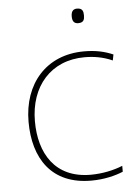

<svg xmlns="http://www.w3.org/2000/svg" viewBox="-53 -762 577 813"><g transform="rotate(-5 236.0 -355.5)"><path d="M305 -721C285 -721 280 -706 280 -690C280 -673 285 -659 305 -659C329 -659 332 -673 332 -690C332 -706 329 -721 305 -721ZM302 10C357 10 405 -2 438 -16V-41C399 -25 350 -15 302 -15C150 -15 86 -125 86 -261C86 -409 175 -513 319 -513C357 -513 397 -507 437 -489L442 -514C405 -530 367 -538 319 -538C157 -538 59 -422 59 -261C59 -106 133 10 302 10Z"/></g></svg>

Font: Noto Sans Malayalam Thin
Style: Regular
Weight: 100
Designer: Jelle Bosma - Monotype Design Team
Foundry: Monotype Imaging Inc.
Version: Version 2.104